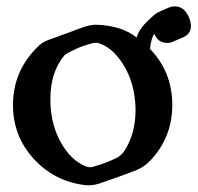

<svg xmlns="http://www.w3.org/2000/svg" viewBox="-20 -543 609 592"><path d="M277.3 -466.8Q356 -463.9 401.4 -427.2Q408.2 -453.6 439 -481.9Q444.3 -487.3 453.6 -495.4Q462.9 -503.4 472.2 -507.3L500 -519.5Q509.8 -523.4 519.5 -523.4Q547.9 -523.4 563 -488.8Q568.8 -474.1 568.8 -462.9Q568.8 -438 543 -427.2L515.6 -415.5Q505.9 -410.6 495.6 -410.6Q467.3 -410.6 455.6 -439Q445.8 -423.8 442.4 -392.1Q511.2 -321.3 511.2 -219.2Q511.2 -120.1 444.3 -48.8Q423.8 -26.9 396.5 -16.8Q369.1 -6.8 343.8 2.9Q316.9 12.2 293 20.5Q273.4 28.3 252.9 28.3Q245.6 28.3 238.8 27.3Q146 15.1 83 -54.4Q20 -124 20 -219.2Q20 -327.6 101.6 -403.8Q112.8 -414.1 131.8 -420.7Q150.9 -427.2 186 -440.4Q206.5 -448.2 231.9 -457.5Q258.3 -466.8 275.4 -466.8ZM283.2 -410.2Q279.8 -411.1 275.4 -411.1Q268.6 -411.1 260.7 -408.7Q243.7 -403.8 228.5 -398.4Q214.4 -392.6 198 -384.3Q181.6 -376 178.7 -372.6Q135.3 -320.3 135.3 -237.8Q135.3 -228.5 135.7 -219.7Q139.2 -153.3 168.5 -102.3Q197.8 -51.3 238.3 -32.7Q250 -27.3 258.8 -27.3Q262.2 -27.3 265.1 -28.3Q280.8 -32.7 302.2 -40Q320.3 -46.9 337.2 -54.9Q354 -63 363.8 -78.1Q397.9 -130.9 397.9 -204.1Q397.9 -211.4 397.5 -218.8Q393.6 -290 360.4 -343.5Q327.1 -397 283.2 -410.2Z"/></svg>

Font: Caudex
Style: Bold
Weight: 700
Version: Version 1.01